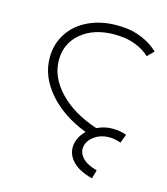

<svg xmlns="http://www.w3.org/2000/svg" viewBox="-96 -563 669 770"><g transform="rotate(15 238.0 -177.5)"><path d="M387 -82Q417 -82 444 -72L430 -36Q406 -45 383 -45Q344 -45 317 -23.5Q290 -2 290 27Q290 49 309 67.5Q328 86 367 96L357 132Q303 118 276.5 91.5Q250 65 250 32Q250 -7 284 -41Q185 -79 126.5 -146.5Q68 -214 68 -292Q68 -349 97 -393.5Q126 -438 178 -462.5Q230 -487 295 -487Q311 -487 319 -486Q359 -485 400 -468Q441 -451 468 -424L442 -398Q419 -420 385 -433.5Q351 -447 317 -448L296 -449Q211 -449 158.5 -405.5Q106 -362 106 -292Q106 -221 164.5 -160Q223 -99 322 -67Q351 -82 387 -82Z"/></g></svg>

Font: Vibes
Style: Regular
Weight: 400
Designer: AbdElmomen Kadhim
Version: Version 1.100